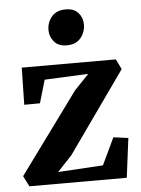

<svg xmlns="http://www.w3.org/2000/svg" viewBox="-55 -833 644 877"><g transform="rotate(-5 267.0 -395.0)"><path d="M356.5 -488 156 -479 125 -373.5 53 -373 56.5 -543H488L510.5 -496.5L247.5 -125L180.5 -53.5L387 -66L445.5 -189.5L513.5 -180.5L490.5 0H44L19.5 -48.5L290 -418.5ZM269.5 -626.5Q232.5 -626.5 212.8 -649.5Q193 -672.5 193 -702.5Q193 -738.5 215 -764.5Q237 -790.5 279 -790.5H280Q317.5 -790.5 337 -768.2Q356.5 -746 356.5 -715.5Q356.5 -680 334.8 -653.2Q313 -626.5 270.5 -626.5Z"/></g></svg>

Font: Merriweather 48pt
Style: Bold
Weight: 700
Version: Version 2.100